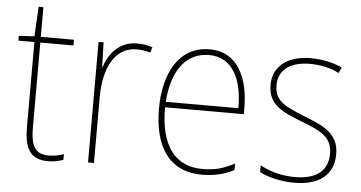

<svg xmlns="http://www.w3.org/2000/svg" viewBox="-48 -743 1577 838"><g transform="rotate(5 740.5 -324.0)"><path d="M188 -15C127 -15 110 -55 110 -130V-503H255V-528H110V-658H89L82 -528L14 -524V-503H84V-130C84 -42 107 10 188 10C217 10 236 5 255 -2V-27C237 -20 215 -15 188 -15Z M531 -536C453 -536 408 -478 390 -420H388L385 -528H363V0H389V-290C389 -410 434 -510 531 -510C555 -510 574 -507 592 -501L599 -525C579 -532 556 -536 531 -536Z M849 -538C715 -538 651 -416 651 -261C651 -100 715 10 862 10C918 10 961 -1 1003 -23V-51C951 -24 915 -15 862 -15C740 -15 676 -105 677 -269H1022V-295C1022 -427 973 -538 849 -538ZM849 -513C951 -513 997 -420 996 -293H678C688 -438 753 -513 849 -513Z M1439 -130C1439 -226 1364 -251 1284 -284C1209 -315 1153 -334 1153 -407C1153 -477 1207 -513 1292 -513C1337 -513 1387 -502 1418 -484L1430 -509C1394 -526 1346 -538 1292 -538C1187 -538 1127 -485 1127 -407C1127 -317 1193 -292 1276 -259C1354 -229 1412 -206 1412 -131C1412 -59 1368 -15 1266 -15C1211 -15 1159 -29 1115 -53V-23C1147 -7 1202 10 1266 10C1382 10 1439 -44 1439 -130Z"/></g></svg>

Font: Noto Sans Gurmukhi SemiCondensed Thin
Style: Regular
Weight: 100
Width: 4
Designer: Jelle Bosma - Monotype Design Team
Foundry: Monotype Imaging Inc.
Version: Version 2.004